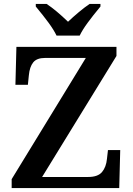

<svg xmlns="http://www.w3.org/2000/svg" viewBox="-20 -951 672 971"><path d="M39 -45 414 -658H208Q166 -658 148 -635.5Q130 -613 126 -571L121 -522H58L63 -714H569V-668L193 -56H426Q475 -56 496 -81Q517 -106 521 -148L526 -192H588L583 0H39ZM161 -918V-931H216Q264 -899 324 -841Q348 -864 378.5 -889.5Q409 -915 433 -931H488V-918Q449 -871 423 -835.5Q397 -800 383 -771H266Q252 -800 226 -835.5Q200 -871 161 -918Z"/></svg>

Font: Noto Serif SemiBold
Style: Regular
Weight: 600
Designer: Monotype Design Team
Foundry: Monotype Imaging Inc.
Version: Version 1.001